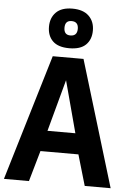

<svg xmlns="http://www.w3.org/2000/svg" viewBox="-70 -1018 719 1063"><g transform="rotate(5 289.5 -486.0)"><path d="M586 0H442L392 -171H181L132 0H-7L203 -700H374ZM365 -286 288 -574 210 -286ZM198.5 -941.5Q229 -972 289 -972Q349 -972 380.5 -941.5Q412 -911 412 -861Q412 -811 382 -781.5Q352 -752 290 -752Q228 -752 198 -781.5Q168 -811 168 -861Q168 -911 198.5 -941.5ZM290 -903Q254 -903 254 -863Q254 -823 290 -823Q328 -823 328 -863Q328 -903 290 -903Z"/></g></svg>

Font: Gudea
Style: Bold
Weight: 700
Designer: Agustina Mingote
Foundry: Agustina Mingote
Version: Version 1.002